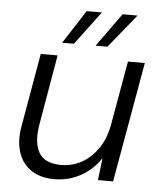

<svg xmlns="http://www.w3.org/2000/svg" viewBox="-51 -737 665 794"><g transform="rotate(5 281.0 -340.0)"><path d="M204 12Q142 12 103.5 -16.5Q65 -45 52 -93Q39 -141 51 -201L103 -499H173L123 -209Q110 -133 134 -91Q158 -49 227 -49Q271 -49 309.5 -69.5Q348 -90 376.5 -129.5Q405 -169 417 -227L465 -499H535L447 0H384L395 -92Q363 -43 312.5 -15.5Q262 12 204 12ZM326 -553 426 -692H488L375 -553ZM187 -553 277 -692H340L236 -553Z"/></g></svg>

Font: DM Sans 20pt Light
Style: Italic
Weight: 300
Italic angle: -10°
Version: Version 4.004;gftools[0.9.30]